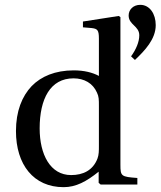

<svg xmlns="http://www.w3.org/2000/svg" viewBox="-20 -763 664 794"><path d="M522 -530 538 -515C579 -554 624 -601 624 -659C624 -706 599 -743 560 -743C531 -743 512 -723 512 -699C512 -660 556 -656 556 -617C556 -590 543 -559 522 -530ZM46 -221C46 -82 119 11 243 11C294 11 337 -12 388 -53V-7L396 0H548V-27C481 -32 478 -34 478 -82V-692L471 -697L323 -674V-650L359 -647C383 -644 389 -639 389 -603V-449C363 -463 328 -472 285 -472C208 -472 150 -447 111 -407C71 -365 46 -303 46 -221ZM144 -232C144 -354 188 -439 284 -439C328 -439 364 -419 381 -380C389 -364 389 -350 389 -325V-160C389 -139 389 -123 383 -107C364 -58 323 -39 274 -39C188 -39 144 -124 144 -232Z"/></svg>

Font: erewhon
Style: Regular
Weight: 400
Version: Version 1.0.0